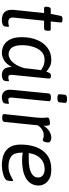

<svg xmlns="http://www.w3.org/2000/svg" viewBox="646 -1385 745 2077"><g transform="rotate(90 1018.5 -346.5)"><path d="M197 6Q178 6 157 1.5Q136 -3 118.5 -17Q101 -31 92 -59Q83 -87 88 -134L121 -451H70Q50 -451 53 -478L55 -493Q59 -523 79 -523H130L151 -628Q153 -640 161.5 -645Q170 -650 189 -650H192Q212 -650 218.5 -644.5Q225 -639 223 -627L212 -523H294Q307 -523 311 -516Q315 -509 313 -493L312 -481Q309 -451 289 -451H204L171 -130Q167 -90 180.5 -77Q194 -64 217 -64Q239 -64 249 -67.5Q259 -71 264 -71Q270 -71 270 -63Q270 -62 269.5 -53Q269 -44 266 -27Q262 -8 240.5 -1Q219 6 197 6Z M549 6Q525 6 496 -3.5Q467 -13 441 -36.5Q415 -60 398.5 -102.5Q382 -145 382 -210Q382 -303 412 -375Q442 -447 497.5 -488Q553 -529 627 -529Q674 -529 706 -510Q738 -491 754 -475Q762 -497 770 -511Q778 -525 799 -525H805Q820 -525 825.5 -518Q831 -511 829 -494L790 -107Q785 -64 816 -64Q830 -64 839.5 -67.5Q849 -71 853 -71Q859 -71 859 -63Q859 -62 858.5 -53Q858 -44 855 -27Q851 -8 830 -1Q809 6 795 6Q746 6 725 -22Q704 -50 705 -102Q674 -44 633.5 -19Q593 6 549 6ZM568 -67Q590 -67 617 -82Q644 -97 670.5 -133.5Q697 -170 717 -236L732 -367Q734 -381 735.5 -393Q737 -405 739 -417Q725 -428 696.5 -442Q668 -456 623 -456Q571 -456 537 -421Q503 -386 486 -331Q469 -276 469 -216Q469 -159 482.5 -126.5Q496 -94 518.5 -80.5Q541 -67 568 -67Z M1041 -595Q1017 -595 1007.5 -601Q998 -607 999 -617L1005 -677Q1007 -699 1052 -699Q1076 -699 1085 -693.5Q1094 -688 1093 -677L1087 -617Q1085 -595 1041 -595ZM1031 6Q995 6 970 -19.5Q945 -45 952 -109L991 -503Q994 -525 1033 -525H1037Q1076 -525 1075 -503L1036 -107Q1034 -84 1039.5 -74Q1045 -64 1060 -64Q1074 -64 1083.5 -67.5Q1093 -71 1097 -71Q1103 -71 1103 -63Q1103 -62 1102.5 -53Q1102 -44 1099 -27Q1095 -8 1073 -1Q1051 6 1031 6Z M1252 2Q1212 2 1214 -19L1252 -373Q1255 -406 1255 -428Q1255 -454 1253 -468Q1251 -482 1251 -487Q1251 -514 1318 -514Q1335 -514 1338.5 -491.5Q1342 -469 1340 -445Q1363 -483 1397.5 -506Q1432 -529 1471 -529Q1486 -529 1503.5 -521.5Q1521 -514 1521 -491Q1521 -473 1514 -455Q1507 -437 1496 -437Q1489 -437 1476 -442Q1463 -447 1436 -447Q1415 -447 1386.5 -432.5Q1358 -418 1335 -380L1299 -21Q1296 2 1256 2Z M1813 -529Q1879 -529 1917 -506.5Q1955 -484 1971 -453Q1987 -422 1987 -396Q1987 -344 1964.5 -308.5Q1942 -273 1903 -252Q1864 -231 1816 -222Q1768 -213 1717 -213Q1689 -213 1668 -215Q1647 -217 1631 -220V-210Q1631 -127 1671 -96.5Q1711 -66 1777 -66Q1822 -66 1854 -78.5Q1886 -91 1905.5 -103Q1925 -115 1932 -115Q1935 -115 1937 -113.5Q1939 -112 1939 -103Q1939 -101 1938 -87.5Q1937 -74 1934 -58Q1931 -40 1911.5 -28Q1892 -16 1865 -8.5Q1838 -1 1812 2.5Q1786 6 1770 6Q1733 6 1693.5 -1.5Q1654 -9 1620 -30.5Q1586 -52 1565 -93Q1544 -134 1544 -201Q1544 -291 1571.5 -365.5Q1599 -440 1658.5 -484.5Q1718 -529 1813 -529ZM1810 -457Q1739 -457 1693 -411.5Q1647 -366 1636 -285H1707Q1716 -285 1738 -286Q1760 -287 1787.5 -291.5Q1815 -296 1840.5 -307Q1866 -318 1883 -337.5Q1900 -357 1900 -388Q1900 -419 1875.5 -438Q1851 -457 1810 -457Z"/></g></svg>

Font: Asap
Style: Italic
Weight: 400
Italic angle: -6°
Designer: Pablo Cosgaya
Foundry: Omnibus-Type
Version: Version 3.001; ttfautohint (v1.8.3)